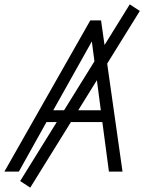

<svg xmlns="http://www.w3.org/2000/svg" viewBox="-62 -783 658 876"><path d="M-42 0 350 -690H399L497 0H435L405 -226H150L24 0ZM181 -280H398L357 -594ZM30 43 530 -763 576 -733 76 73Z"/></svg>

Font: Radio Canada Light
Style: Italic
Weight: 300
Italic angle: -12°
Designer: Charles Daoud, Etienne Aubert Bonn, Alexandre Saumier Demers, Jacques Le Bailly
Foundry: Radio-Canada
Version: Version 2.104; ttfautohint (v1.8.4.7-5d5b);gftools[0.9.28.de